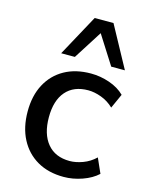

<svg xmlns="http://www.w3.org/2000/svg" viewBox="-115 -827 698 908"><g transform="rotate(15 233.5 -373.0)"><path d="M286 9Q211 9 156.5 -22.5Q102 -54 72 -111.5Q42 -169 42 -247Q42 -324 72 -380Q102 -436 156.5 -466.5Q211 -497 286 -497Q332 -497 377 -481.5Q422 -466 451 -437L419 -366Q392 -392 358 -404.5Q324 -417 294 -417Q223 -417 184.5 -372.5Q146 -328 146 -246Q146 -164 184.5 -117.5Q223 -71 294 -71Q324 -71 358 -83.5Q392 -96 419 -122L451 -50Q422 -23 376.5 -7Q331 9 286 9ZM124 -553 234 -755H326L436 -553H369L280 -693L191 -553Z"/></g></svg>

Font: Nunito Sans 12pt ExtraLight SemiBold
Style: Regular
Weight: 600
Version: Version 3.101;gftools[0.9.27]